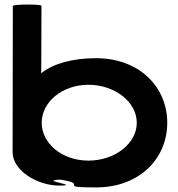

<svg xmlns="http://www.w3.org/2000/svg" viewBox="-20 -810 777 838"><path d="M35 -146C35 -66 142 0 239 0C340 0 141 -23 243 -26C375 -6 220 8 399 8C589 8 710 -118 710 -274C710 -430 589 -556 399 -556C296 -556 211 -532 160 -490L161 -785C161 -792 36 -792 36 -784ZM162 -274C162 -366 253 -440 366 -440C480 -440 577 -366 577 -274C577 -184 482 -109 366 -109C251 -109 162 -184 162 -274Z"/></svg>

Font: Ampere
Style: SCExt
Weight: 400
Version: Version 1